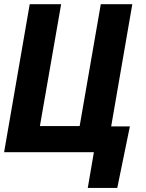

<svg xmlns="http://www.w3.org/2000/svg" viewBox="-27 -731 701 922"><path d="M596.7 -124 536.1 171.4H394.5L423.8 0H380.9L402.3 -124ZM-7.3 0 115.7 -710.9H266.6L164.6 -125.5H355.5L457 -710.9H608.4L485.4 0Z"/></svg>

Font: Roboto Condensed ExtraBold
Style: Italic
Weight: 800
Italic angle: -12°
Designer: Christian Robertson
Foundry: Google
Version: Version 3.008; 2023